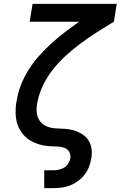

<svg xmlns="http://www.w3.org/2000/svg" viewBox="-20 -755 640 990"><path d="M208 215V123H256Q269 123 283.5 120Q298 117 311 109Q324 101 332 88Q340 75 343 61Q345 46 339 32Q333 18 320 11Q307 4 292 2Q277 0 261.5 0Q246 0 230.5 -1.5Q215 -3 200 -6Q185 -9 171.5 -14Q158 -19 145 -25.5Q132 -32 120.5 -41Q109 -50 100 -61Q91 -72 83.5 -84.5Q76 -97 71 -111Q66 -125 63.5 -140Q61 -155 60.5 -170Q60 -185 61 -200.5Q62 -216 65 -232L66 -235Q72 -276 88 -317Q104 -358 128 -396Q152 -434 182 -467.5Q212 -501 245.5 -531.5Q279 -562 315 -589.5Q351 -617 388 -643H133L148 -735H582L567 -643Q524 -617 481.5 -590Q439 -563 398.5 -533Q358 -503 320.5 -469Q283 -435 252 -395.5Q221 -356 200 -311Q179 -266 171 -219Q167 -195 170 -171Q173 -147 187 -129Q201 -111 223 -102.5Q245 -94 269 -93Q293 -92 317 -90.5Q341 -89 363.5 -82Q386 -75 405.5 -62Q425 -49 437 -30Q449 -11 452 13Q455 37 451 61Q447 83 439 104.5Q431 126 417 144.5Q403 163 383.5 177.5Q364 192 343 200.5Q322 209 299.5 212Q277 215 256 215Z"/></svg>

Font: Iosevka Aile Semibold Oblique
Style: Regular
Weight: 600
Italic angle: -9°
Designer: Belleve Invis
Foundry: Belleve Invis
Version: Version 31.1.0; ttfautohint (v1.8.4)